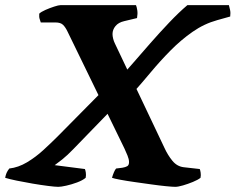

<svg xmlns="http://www.w3.org/2000/svg" viewBox="-68 -724 913 744"><path d="M611 0Q601 0 575.5 -2.5Q550 -5 518 -9.5Q486 -14 454 -18.5Q422 -23 398 -27.5Q374 -32 366 -35Q369 -46 373.5 -56.5Q378 -67 382 -71L406 -74Q418 -76 425 -80Q432 -84 432 -96Q432 -107 426 -121.5Q420 -136 414 -149L194 -601Q186 -618 176.5 -627.5Q167 -637 147 -637H90Q89 -642 86 -649.5Q83 -657 84 -671Q91 -678 108 -685.5Q125 -693 142 -698.5Q159 -704 166 -704H459Q462 -697 464 -684Q466 -671 463 -654L413 -642Q391 -637 379.5 -623Q368 -609 368 -592Q368 -584 370.5 -574Q373 -564 377 -556L546 -200Q556 -180 569 -151.5Q582 -123 600 -101Q618 -79 644 -76L706 -69Q708 -65 709.5 -55Q711 -45 709 -35Q699 -27 679.5 -19Q660 -11 641 -5.5Q622 0 611 0ZM158 0Q146 0 118.5 -3.5Q91 -7 58.5 -12.5Q26 -18 -3 -24Q-32 -30 -48 -35Q-46 -46 -42.5 -54Q-39 -62 -32 -71Q3 -75 36.5 -95Q70 -115 100 -142.5Q130 -170 155 -195L330 -372L374 -309L217 -147Q193 -122 173.5 -106.5Q154 -91 144 -84L261 -69Q263 -65 264.5 -55.5Q266 -46 264 -35Q252 -25 230.5 -17Q209 -9 188.5 -4.5Q168 0 158 0ZM450 -367 404 -431Q421 -449 450 -482.5Q479 -516 514.5 -556.5Q550 -597 587.5 -636.5Q625 -676 658 -704H819Q821 -697 823.5 -685.5Q826 -674 824 -660L774 -646Q723 -632 678 -600.5Q633 -569 593 -528.5Q553 -488 517.5 -445.5Q482 -403 450 -367Z"/></svg>

Font: Texturina 12pt Black
Style: Italic
Weight: 900
Italic angle: -11°
Designer: Guillermo Torres Carreño
Foundry: Omnibus-Type
Version: Version 1.002